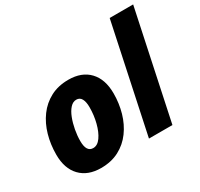

<svg xmlns="http://www.w3.org/2000/svg" viewBox="-159 -963 1228 1176"><g transform="rotate(-30 455.0 -375.0)"><path d="M240 10Q147 10 94.5 -45Q42 -100 42 -198Q42 -270 60.5 -335Q79 -400 116 -450.5Q153 -501 208 -530Q263 -559 335 -559Q429 -559 481.5 -503.5Q534 -448 534 -348Q534 -278 515.5 -213.5Q497 -149 460 -98.5Q423 -48 368 -19Q313 10 240 10ZM259 -120Q290 -120 313.5 -153.5Q337 -187 350.5 -239.5Q364 -292 364 -349Q364 -386 352.5 -407.5Q341 -429 316 -429Q292 -429 272.5 -407.5Q253 -386 239.5 -351Q226 -316 218.5 -275.5Q211 -235 211 -197Q211 -120 259 -120Z M583 0 744 -760H910L749 0Z"/></g></svg>

Font: Noto Sans Disp ExtBd
Style: Italic
Weight: 800
Italic angle: -12°
Designer: Monotype Design Team
Foundry: Monotype Imaging Inc.
Version: Version 2.000;GOOG;noto-source:20170915:90ef993387c0